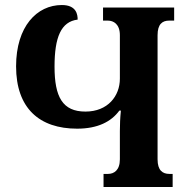

<svg xmlns="http://www.w3.org/2000/svg" viewBox="-20 -744 754 764"><path d="M392 0H667V-52H654C627 -52 607 -66 607 -110V-604C607 -648 626 -662 653 -662H673V-714H390V-662H409C432 -662 457 -648 457 -604V-431C457 -362 409 -300 320 -300C229 -300 197 -358 197 -479C197 -596 223 -658 289 -666C289 -685 285 -724 226 -724C127 -724 44 -639 44 -480C44 -313 137 -232 287 -232C369 -232 423 -260 455 -304H461C458 -274 457 -248 457 -223V-110C457 -66 433 -52 410 -52H392Z"/></svg>

Font: Noto Serif Georgian SemiCondensed Bold
Style: Regular
Weight: 700
Width: 4
Designer: Monotype Design Team, Akaki Razmadze
Foundry: Google LLC
Version: Version 2.003